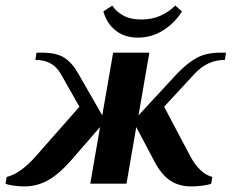

<svg xmlns="http://www.w3.org/2000/svg" viewBox="-67 -659 831 689"><path d="M-47 0 -43 -24Q7 -36 63 -100L218 -276L151 -394Q136 -420 113.5 -432Q91 -444 60 -444L64 -470H84Q135 -470 163.5 -452Q192 -434 215 -393L300 -245L339 -470H469L430 -245L567 -393Q606 -434 640 -452Q674 -470 724 -470H744L740 -444Q677 -444 631 -394L522 -276L615 -100Q649 -36 695 -24L691 0Q683 4 661 7Q639 10 620 10Q576 10 544.5 -10.5Q513 -31 487 -80L422 -203L387 0H257L292 -203L185 -80Q141 -31 102.5 -10.5Q64 10 20 10Q1 10 -19.5 7Q-40 4 -47 0ZM304 -618 336 -639Q349 -618 375 -603.5Q401 -589 440 -589Q479 -589 509.5 -603Q540 -617 562 -639L586 -618Q559 -575 517.5 -549.5Q476 -524 428 -524Q380 -524 348 -549.5Q316 -575 304 -618Z"/></svg>

Font: Philosopher
Style: Bold Italic
Weight: 700
Italic angle: -10°
Designer: Jovanny Lemonad
Foundry: Jovanny Lemonad
Version: Version 2.000